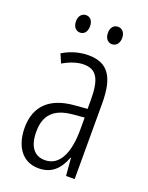

<svg xmlns="http://www.w3.org/2000/svg" viewBox="-136 -778 664 859"><g transform="rotate(20 195.5 -348.5)"><path d="M89 -666C89 -640 103 -624 123 -624C142 -624 156 -639 156 -666C156 -692 142 -707 123 -707C103 -707 89 -691 89 -666ZM241 -666C241 -640 255 -624 275 -624C294 -624 309 -639 309 -666C309 -692 294 -707 275 -707C255 -707 241 -692 241 -666ZM195 -542C153 -542 110 -530 73 -507L91 -465C129 -487 162 -496 189 -496C248 -496 272 -459 272 -358V-315L211 -310C99 -301 36 -245 36 -140C36 -61 72 10 156 10C222 10 255 -31 275 -84H277L284 0H325V-360C325 -485 288 -542 195 -542ZM217 -269 273 -274V-216C273 -106 240 -34 170 -34C120 -34 91 -70 91 -141C91 -220 131 -261 217 -269Z"/></g></svg>

Font: Noto Sans Gujarati ExtraCondensed Light
Style: Regular
Weight: 300
Width: 2
Designer: Jelle Bosma - Monotype Design Team, Universal Thirst
Foundry: Monotype Imaging Inc.
Version: Version 2.106